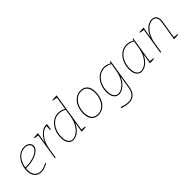

<svg xmlns="http://www.w3.org/2000/svg" viewBox="163 -1962 3395 3395"><g transform="rotate(-45 1860.0 -264.5)"><path d="M81 -237Q79 -209 79 -195Q79 -105 120 -59Q161 -13 230 -13Q304 -13 387 -63L396 -47Q307 6 228 6Q151 6 104.5 -45.5Q58 -97 58 -196Q58 -279 91.5 -356Q125 -433 186 -480.5Q247 -528 325 -528Q387 -528 423.5 -498.5Q460 -469 460 -423Q460 -368 408.5 -325.5Q357 -283 277.5 -259.5Q198 -236 118 -236ZM84 -257Q110 -255 126 -255Q197 -255 270 -276.5Q343 -298 391 -336Q439 -374 439 -422Q439 -461 407.5 -485Q376 -509 322 -509Q259 -509 208.5 -474.5Q158 -440 126.5 -382.5Q95 -325 84 -257Z M897 -524 878 -410H861L867 -508Q822 -508 770.5 -472.5Q719 -437 676.5 -364.5Q634 -292 617 -187L587 0H567L646 -493L562 -505L564 -520L671 -525L637 -319Q660 -380 698.5 -427.5Q737 -475 781 -501.5Q825 -528 867 -528Q884 -528 897 -524Z M1376 -765 1259 -28 1344 -17 1342 -2 1235 2 1266 -196Q1238 -128 1197 -82.5Q1156 -37 1112.5 -15.5Q1069 6 1030 6Q971 6 933.5 -42Q896 -90 896 -185Q896 -278 932.5 -356.5Q969 -435 1032.5 -481.5Q1096 -528 1175 -528Q1243 -528 1312 -489L1351 -733L1262 -746L1264 -760ZM1288 -335 1310 -471Q1240 -509 1174 -509Q1101 -509 1042.5 -465.5Q984 -422 950.5 -348Q917 -274 917 -186Q917 -99 948.5 -56Q980 -13 1031 -13Q1078 -13 1131 -48.5Q1184 -84 1227.5 -157Q1271 -230 1288 -335Z M1909 -318Q1909 -235 1879 -160.5Q1849 -86 1790.5 -40Q1732 6 1652 6Q1573 6 1526.5 -46.5Q1480 -99 1480 -205Q1480 -288 1510 -362.5Q1540 -437 1598.5 -482.5Q1657 -528 1737 -528Q1817 -528 1863 -475Q1909 -422 1909 -318ZM1501 -208Q1501 -114 1541 -63.5Q1581 -13 1656 -13Q1727 -13 1779.5 -55.5Q1832 -98 1860 -167.5Q1888 -237 1888 -315Q1888 -410 1849 -459.5Q1810 -509 1734 -509Q1662 -509 1609 -466Q1556 -423 1528.5 -354Q1501 -285 1501 -208Z M2466 -522H2480L2392 35Q2361 236 2187 236Q2119 236 2024 205L2031 184Q2124 217 2189 217Q2343 217 2372 37L2410 -199Q2381 -130 2340 -84Q2299 -38 2255 -16Q2211 6 2172 6Q2113 6 2075.5 -42Q2038 -90 2038 -185Q2038 -278 2074.5 -356.5Q2111 -435 2174.5 -481.5Q2238 -528 2317 -528Q2385 -528 2455 -489ZM2430 -335 2452 -471Q2382 -509 2316 -509Q2243 -509 2184.5 -465.5Q2126 -422 2092.5 -348Q2059 -274 2059 -186Q2059 -99 2090.5 -56Q2122 -13 2173 -13Q2220 -13 2273 -48.5Q2326 -84 2369.5 -157Q2413 -230 2430 -335Z M2968 -28 3053 -17 3051 -2 2944 2 2975 -196Q2947 -128 2906 -82.5Q2865 -37 2821.5 -15.5Q2778 6 2739 6Q2680 6 2642.5 -42Q2605 -90 2605 -185Q2605 -278 2641.5 -356.5Q2678 -435 2741.5 -481.5Q2805 -528 2884 -528Q2954 -528 3022 -488L3033 -522H3047ZM2997 -335 3019 -471Q2949 -509 2883 -509Q2810 -509 2751.5 -465.5Q2693 -422 2659.5 -348Q2626 -274 2626 -186Q2626 -99 2657.5 -56Q2689 -13 2740 -13Q2787 -13 2840.5 -48.5Q2894 -84 2937 -157Q2980 -230 2997 -335Z M3570 -28 3655 -17 3653 -2 3546 2 3604 -361Q3608 -391 3608 -402Q3608 -456 3582 -482.5Q3556 -509 3514 -509Q3465 -509 3412 -473.5Q3359 -438 3316 -365.5Q3273 -293 3256 -187L3226 0H3206L3285 -493L3201 -505L3203 -520L3310 -525L3276 -322Q3320 -428 3385 -478Q3450 -528 3514 -528Q3565 -528 3596.5 -497Q3628 -466 3628 -404Q3628 -381 3624 -360Z"/></g></svg>

Font: Bitter Pro Thin
Style: Italic
Weight: 250
Italic angle: -9°
Designer: Sol Matas, and Bitter project Authors
Foundry: Sol Matas
Version: Version 1.010